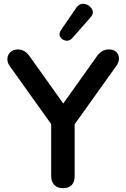

<svg xmlns="http://www.w3.org/2000/svg" viewBox="-20 -970 655 998"><path d="M355 -771Q339 -755 320.5 -759Q302 -763 293 -778.5Q284 -794 296 -812L376 -929Q390 -949 408.5 -950Q427 -951 442.5 -940Q458 -929 462 -912.5Q466 -896 450 -879ZM307 8Q279 8 262.5 -8.5Q246 -25 246 -56V-325L29 -629Q17 -647 18.5 -666.5Q20 -686 34.5 -699.5Q49 -713 74 -713Q111 -713 137 -673L309 -432L481 -674Q507 -713 545 -713Q582 -713 594 -686Q606 -659 585 -628L368 -324V-56Q368 8 307 8Z"/></svg>

Font: Chiron GoRound TC M
Style: Regular
Weight: 500
Designer: Ryoko NISHIZUKA 西塚涼子 (kana, bopomofo & ideographs); Paul D. Hunt (Latin, Greek & Cyrillic); Sandoll Communications 산돌커뮤니
Foundry: Adobe
Version: Version 1.000;hotconv 1.1.1;makeotfexe 2.6.0